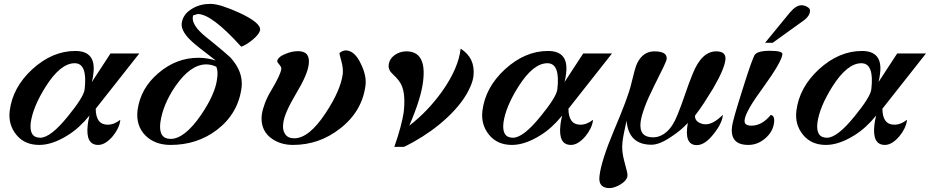

<svg xmlns="http://www.w3.org/2000/svg" viewBox="-20 -729 4780 987"><path d="M696 -454 472 -170Q473 -88 533 -88Q567 -88 598 -113V-108Q592 -68 559 -28Q521 16 485 16Q419 16 431 -87Q432 -103 440 -135Q414 -103 385.5 -77Q357 -51 324 -31Q247 16 182 16Q107 16 65 -35Q21 -88 30 -160Q45 -280 146 -373Q249 -467 367 -467Q475 -467 460 -351Q459 -340 457 -329Q455 -318 452 -307L548 -454ZM415 -269Q431 -404 364 -404Q291 -404 215 -284Q149 -179 138 -98Q129 -21 187 -21Q240 -21 329 -131Q410 -230 415 -269Z M1317 -575Q1314 -554 1279 -525Q1245 -497 1220 -489Q1068 -657 997 -657L973 -650L971 -641Q966 -599 1035 -542Q1095 -494 1126.5 -467Q1158 -440 1164 -434Q1231 -361 1222 -280Q1205 -146 1096 -62Q994 16 857 16Q777 16 728 -32Q678 -82 687 -162Q702 -275 794 -353Q886 -432 1000 -432Q1044 -432 1089 -418Q1062 -440 1034.5 -460.5Q1007 -481 981 -503Q909 -563 914 -609Q920 -657 969 -685Q1009 -709 1061 -709Q1087 -709 1123.5 -697.5Q1160 -686 1211 -663Q1321 -612 1317 -575ZM1096 -324Q1102 -363 1092 -386Q1066 -398 1040 -398Q959 -398 881 -285Q816 -189 804 -97Q795 -15 857 -15Q928 -15 1012 -136Q1087 -246 1096 -324Z M1859 -291Q1842 -156 1728 -68Q1621 16 1486 16Q1415 16 1366 -25Q1317 -68 1326 -141Q1330 -167 1342 -199Q1354 -231 1377 -269Q1423 -346 1426 -375Q1427 -381 1423.5 -386.5Q1420 -392 1416 -397Q1412 -402 1408.5 -406.5Q1405 -411 1405 -414Q1408 -437 1450 -453Q1482 -466 1512 -466Q1576 -466 1567 -398Q1561 -345 1501 -246Q1472 -197 1455.5 -159.5Q1439 -122 1436 -95Q1431 -62 1445.5 -40Q1460 -18 1492 -18Q1569 -18 1654 -148Q1731 -264 1742 -349Q1745 -378 1735 -414Q1725 -450 1725 -455Q1725 -458 1738 -465Q1751 -470 1756 -470Q1803 -470 1835 -401Q1865 -340 1859 -291Z M2414 -338Q2411 -314 2399 -286Q2364 -203 2275 -121Q2200 -52 2105 1Q2059 26 2056 26H2007Q2027 -31 2038.5 -74.5Q2050 -118 2055 -150Q2066 -243 2044 -291Q2039 -303 2028 -317Q2017 -331 2000 -347Q1975 -369 1978 -395Q1982 -427 2009 -446Q2036 -465 2069 -465Q2174 -465 2155 -311Q2150 -268 2132.5 -211.5Q2115 -155 2084 -83Q2180 -157 2254 -261Q2337 -379 2348 -479Q2424 -431 2414 -338Z M3126 -454 2902 -170Q2903 -88 2963 -88Q2997 -88 3028 -113V-108Q3022 -68 2989 -28Q2951 16 2915 16Q2849 16 2861 -87Q2862 -103 2870 -135Q2844 -103 2815.5 -77Q2787 -51 2754 -31Q2677 16 2612 16Q2537 16 2495 -35Q2451 -88 2460 -160Q2475 -280 2576 -373Q2679 -467 2797 -467Q2905 -467 2890 -351Q2889 -340 2887 -329Q2885 -318 2882 -307L2978 -454ZM2845 -269Q2861 -404 2794 -404Q2721 -404 2645 -284Q2579 -179 2568 -98Q2559 -21 2617 -21Q2670 -21 2759 -131Q2840 -230 2845 -269Z M3696 -139Q3693 -96 3649 -41Q3604 17 3562 17Q3495 17 3516 -97Q3480 -58 3429 -25Q3370 15 3329 15Q3211 15 3201 -109Q3193 -73 3187.5 -45.5Q3182 -18 3180 1Q3177 24 3179.5 49Q3182 74 3190 103Q3198 132 3202.5 150.5Q3207 169 3205 178Q3202 199 3170 219Q3137 238 3114 238Q3053 238 3062 174Q3071 97 3136 -58Q3209 -229 3225 -298Q3235 -340 3242.5 -367Q3250 -394 3257 -407Q3287 -465 3344 -465Q3412 -465 3407 -424Q3406 -412 3344 -290Q3282 -167 3273 -101Q3264 -23 3337 -23Q3374 -23 3406.5 -51Q3439 -79 3462 -137Q3484 -191 3501.5 -243.5Q3519 -296 3541 -350Q3587 -465 3662 -465Q3714 -465 3709 -421Q3703 -372 3645 -273Q3622 -235 3599.5 -200.5Q3577 -166 3553 -135Q3551 -114 3568.5 -102Q3586 -90 3608 -90Q3647 -90 3696 -139Z M4144 -671Q4141 -645 4112 -624L3952 -509H3913L4040 -664Q4072 -702 4100 -702Q4116 -702 4129 -694Q4146 -685 4144 -671ZM3959 -97Q3953 -51 3913 -17Q3874 16 3827 16Q3732 16 3743 -77Q3745 -96 3759 -144.5Q3773 -193 3798 -272Q3850 -438 3862 -450Q3881 -468 3934 -468Q4005 -468 4002 -450Q3998 -411 3905 -282Q3812 -156 3808 -113Q3803 -83 3843 -83Q3897 -83 3942 -138Q3964 -135 3959 -97Z M4740 -454 4516 -170Q4517 -88 4577 -88Q4611 -88 4642 -113V-108Q4636 -68 4603 -28Q4565 16 4529 16Q4463 16 4475 -87Q4476 -103 4484 -135Q4458 -103 4429.5 -77Q4401 -51 4368 -31Q4291 16 4226 16Q4151 16 4109 -35Q4065 -88 4074 -160Q4089 -280 4190 -373Q4293 -467 4411 -467Q4519 -467 4504 -351Q4503 -340 4501 -329Q4499 -318 4496 -307L4592 -454ZM4459 -269Q4475 -404 4408 -404Q4335 -404 4259 -284Q4193 -179 4182 -98Q4173 -21 4231 -21Q4284 -21 4373 -131Q4454 -230 4459 -269Z"/></svg>

Font: DG Didot
Style: Bold Italic
Weight: 700
Designer: David Gatwood, Takis Katsoulidis, and George D. Matthiopoulos
Foundry: David Gatwood
Version: Version 1.0